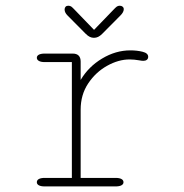

<svg xmlns="http://www.w3.org/2000/svg" viewBox="-20 -668 659 688"><path d="M269 -30.5H394Q408 -30.5 415.2 -26.5Q422.5 -22.5 422.5 -15Q422.5 -8 415.2 -4Q408 0 394 0H140.5Q126.5 0 119.2 -4Q112 -8 112 -15Q112 -22.5 119.2 -26.5Q126.5 -30.5 140.5 -30.5H237.5V-445.5H140.5Q126.5 -445.5 119.2 -449.8Q112 -454 112 -461Q112 -468 119.2 -472Q126.5 -476 140.5 -476H240.5Q254.5 -476 261.8 -468.8Q269 -461.5 269 -447.5V-381.5Q297 -429 345.8 -458.2Q394.5 -487.5 447 -487.5Q471 -487.5 491 -482.5Q511 -477.5 511 -464.5Q511 -457.5 506.2 -453.8Q501.5 -450 493.5 -450Q491 -450 487 -450.5Q483 -451 477.5 -452Q470 -453.5 461.2 -454.2Q452.5 -455 444.5 -455Q404.5 -455 363.8 -432.2Q323 -409.5 296 -369Q269 -328.5 269 -275ZM411.5 -612.5 346.5 -547Q338.5 -539 331.5 -535.8Q324.5 -532.5 316.5 -532.5Q309 -532.5 302 -535.8Q295 -539 287 -547L222 -612.5Q211.5 -623 211.5 -634Q211.5 -640 215 -643.8Q218.5 -647.5 224.5 -647.5Q231.5 -647.5 235.8 -644.2Q240 -641 247.5 -633L317 -561L386 -632.5Q393.5 -640.5 398 -644Q402.5 -647.5 409 -647.5Q415.5 -647.5 419.5 -644Q423.5 -640.5 423.5 -635Q423.5 -624.5 411.5 -612.5Z"/></svg>

Font: Sono ExtraLight Monospace ExtraLight
Style: Regular
Weight: 250
Version: Version 2.112